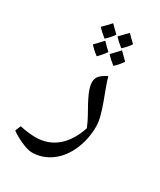

<svg xmlns="http://www.w3.org/2000/svg" viewBox="-249 -678 836 1002"><g transform="rotate(30 169.0 -177.0)"><path d="M96.7 204.1Q72.8 204.1 31.2 185.3Q-10.3 166.5 -34.2 147.9L-20.5 114.7Q34.2 126 73.7 126Q148.9 126 202.1 81.3Q255.4 36.6 283.7 -48.8Q270.5 -81.1 253.4 -111.8Q218.3 -172.4 202.4 -209.2Q186.5 -246.1 186.5 -271Q186.5 -296.4 201.9 -311.8Q217.3 -327.1 244.6 -340.8Q252 -313.5 264.6 -280Q277.3 -246.6 290 -211.7Q302.7 -176.8 312 -142.8Q321.3 -108.9 321.3 -80.6Q321.3 -2.9 291.7 63.7Q262.2 130.4 210.7 167.2Q159.2 204.1 96.7 204.1ZM181.6 -389.6ZM99.6 252.9ZM182.6 -449.2Q160.6 -418.9 140.1 -399.9Q108.9 -423.8 92.3 -443.8Q108.9 -460 138.7 -492.7Q158.7 -470.7 182.6 -449.2ZM172.9 -548.8Q157.7 -525.4 129.9 -500Q98.6 -524.9 82 -543.9Q101.1 -561.5 128.9 -592.3Q140.6 -579.6 172.9 -548.8ZM283.2 -449.2Q266.6 -423.3 240.7 -399.9Q211.9 -421.9 192.9 -443.8Q209.5 -460 239.3 -492.7ZM273.4 -548.8Q258.3 -525.4 230.5 -500Q199.2 -524.9 182.6 -543.9Q189.5 -550.3 229.5 -592.3Q241.2 -579.6 273.4 -548.8ZM182.1 -390.1ZM180.7 -606.9Z"/></g></svg>

Font: Noto Naskh Arabic
Style: Regular
Weight: 400
Designer: Monotype Design team
Foundry: Monotype Imaging Inc.
Version: Version 1.01